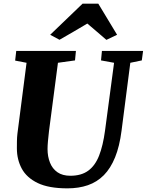

<svg xmlns="http://www.w3.org/2000/svg" viewBox="-20 -1022 804 1052"><path d="M694 -678 646 -306Q635 -220 610.5 -159.8Q586 -99.5 548.8 -62Q511.5 -24.5 461.5 -7.2Q411.5 10 349.5 10Q247 10 186.5 -19.2Q126 -48.5 99.2 -98.2Q72.5 -148 72.5 -209Q72.5 -228 72.8 -248.2Q73 -268.5 75.5 -290L125.5 -678L63 -690L69 -743H396L391 -691L297.5 -678L248.5 -304Q245 -275 242.8 -249.2Q240.5 -223.5 240.5 -206Q240.5 -164.5 253.8 -131Q267 -97.5 294.8 -78.2Q322.5 -59 365.5 -59Q425.5 -59 463.5 -86.8Q501.5 -114.5 523 -169.5Q544.5 -224.5 555.5 -306.5L605 -678L533.5 -691L538.5 -743H764L757 -691ZM255 -831.5 432.5 -1002H518.5L621.5 -831.5L563 -803.5Q537 -825.5 511 -848.2Q485 -871 458.5 -893Q420.5 -870.5 382.2 -848Q344 -825.5 306 -804Z"/></svg>

Font: Merriweather 20pt Black
Style: Italic
Weight: 900
Italic angle: -7.8°
Version: Version 2.101